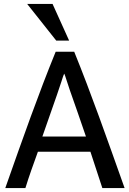

<svg xmlns="http://www.w3.org/2000/svg" viewBox="-20 -959 662 983"><path d="M618 4H504C456 -142 450 -161 443 -182H174C152 -121 129 -58 110 4H7C100 -260 177 -478 265 -694H360C448 -477 524 -260 618 4ZM420 -260C392 -343 364 -422 337 -499C323 -539 315 -569 309 -582C305 -575 300 -559 294 -540C265 -451 230 -357 197 -260ZM334 -751H268L119 -939H249Z"/></svg>

Font: Repo Medium
Style: Regular
Weight: 500
Designer: Stefan Peev
Foundry: Context Ltd
Version: Version 1.502